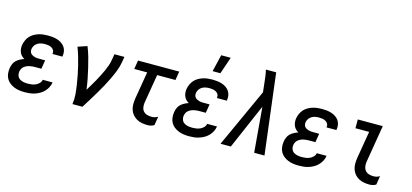

<svg xmlns="http://www.w3.org/2000/svg" viewBox="-64 -1219 3627 1692"><g transform="rotate(15 1750.0 -373.5)"><path d="M199 8Q173 8 148.5 4.5Q124 1 101.5 -8Q79 -17 60 -32Q41 -47 29.5 -68Q18 -89 15.5 -114Q13 -139 17 -164Q20 -183 28 -202Q36 -221 51 -235Q66 -249 84.5 -258.5Q103 -268 121 -274Q106 -282 94.5 -294Q83 -306 76.5 -321.5Q70 -337 68.5 -355Q67 -373 70 -391Q74 -412 83.5 -433Q93 -454 108 -470.5Q123 -487 143 -498.5Q163 -510 184 -516.5Q205 -523 226.5 -525.5Q248 -528 269 -528Q291 -528 313 -525.5Q335 -523 355.5 -516.5Q376 -510 393.5 -498.5Q411 -487 423 -470.5Q435 -454 439.5 -432.5Q444 -411 440 -388L439 -381H349V-384Q352 -401 344.5 -414.5Q337 -428 323.5 -435.5Q310 -443 294.5 -445.5Q279 -448 262 -448Q246 -448 229.5 -445Q213 -442 197.5 -433Q182 -424 172 -409.5Q162 -395 159 -378Q157 -367 159 -356.5Q161 -346 167 -337.5Q173 -329 182.5 -324Q192 -319 202 -315.5Q212 -312 223 -311Q234 -310 245 -310H301L288 -230H232Q219 -230 206 -229Q193 -228 180 -225Q167 -222 154 -216Q141 -210 130.5 -201Q120 -192 114 -179.5Q108 -167 106 -154Q103 -135 110 -117Q117 -99 132.5 -89Q148 -79 167 -75.5Q186 -72 206 -72Q224 -72 241.5 -74.5Q259 -77 276.5 -84.5Q294 -92 308 -106.5Q322 -121 325 -139H415L414 -137Q411 -115 400 -93.5Q389 -72 372 -54Q355 -36 334 -24Q313 -12 290 -4.5Q267 3 244 5.5Q221 8 199 8Z M633 0Q640 -44 636.5 -87.5Q633 -131 626.5 -173Q620 -215 612 -256.5Q604 -298 594 -339Q584 -380 572 -420.5Q560 -461 545 -500L629 -528Q647 -484 660 -438Q673 -392 684 -345Q695 -298 704.5 -250.5Q714 -203 720 -154Q735 -179 750.5 -204.5Q766 -230 780 -255.5Q794 -281 807.5 -307Q821 -333 833 -359.5Q845 -386 854.5 -413Q864 -440 868 -468L877 -520H968L959 -468Q952 -427 936 -386Q920 -345 901 -305.5Q882 -266 861 -227.5Q840 -189 817 -151Q794 -113 771 -75Q748 -37 724 0Z M1321 8Q1294 8 1268.5 3.5Q1243 -1 1221.5 -13Q1200 -25 1183.5 -44Q1167 -63 1159 -87Q1151 -111 1151 -137Q1151 -163 1155 -190L1197 -440H1079L1092 -520H1468L1455 -440H1288L1244 -177Q1241 -156 1244 -135Q1247 -114 1260 -99Q1273 -84 1293 -78Q1313 -72 1335 -72Q1349 -72 1364 -76Q1379 -80 1392 -88L1379 -8Q1366 0 1350.5 4Q1335 8 1321 8Z M1699 8Q1673 8 1648.5 4.5Q1624 1 1601.5 -8Q1579 -17 1560 -32Q1541 -47 1529.5 -68Q1518 -89 1515.5 -114Q1513 -139 1517 -164Q1520 -183 1528 -202Q1536 -221 1551 -235Q1566 -249 1584.5 -258.5Q1603 -268 1621 -274Q1606 -282 1594.5 -294Q1583 -306 1576.5 -321.5Q1570 -337 1568.5 -355Q1567 -373 1570 -391Q1574 -412 1583.5 -433Q1593 -454 1608 -470.5Q1623 -487 1643 -498.5Q1663 -510 1684 -516.5Q1705 -523 1726.5 -525.5Q1748 -528 1769 -528Q1791 -528 1813 -525.5Q1835 -523 1855.5 -516.5Q1876 -510 1893.5 -498.5Q1911 -487 1923 -470.5Q1935 -454 1939.5 -432.5Q1944 -411 1940 -388L1939 -381H1849V-384Q1852 -401 1844.5 -414.5Q1837 -428 1823.5 -435.5Q1810 -443 1794.5 -445.5Q1779 -448 1762 -448Q1746 -448 1729.5 -445Q1713 -442 1697.5 -433Q1682 -424 1672 -409.5Q1662 -395 1659 -378Q1657 -367 1659 -356.5Q1661 -346 1667 -337.5Q1673 -329 1682.5 -324Q1692 -319 1702 -315.5Q1712 -312 1723 -311Q1734 -310 1745 -310H1801L1788 -230H1732Q1719 -230 1706 -229Q1693 -228 1680 -225Q1667 -222 1654 -216Q1641 -210 1630.5 -201Q1620 -192 1614 -179.5Q1608 -167 1606 -154Q1603 -135 1610 -117Q1617 -99 1632.5 -89Q1648 -79 1667 -75.5Q1686 -72 1706 -72Q1724 -72 1741.5 -74.5Q1759 -77 1776.5 -84.5Q1794 -92 1808 -106.5Q1822 -121 1825 -139H1915L1914 -137Q1911 -115 1900 -93.5Q1889 -72 1872 -54Q1855 -36 1834 -24Q1813 -12 1790 -4.5Q1767 3 1744 5.5Q1721 8 1699 8ZM1751 -600 1788 -755H1875L1822 -600Z M1984 0 2228 -535 2219 -617Q2216 -647 2212 -676.5Q2208 -706 2201 -735H2295L2304 -660L2385 0H2291L2256 -411L2078 0Z M2699 8Q2673 8 2648.5 4.5Q2624 1 2601.5 -8Q2579 -17 2560 -32Q2541 -47 2529.5 -68Q2518 -89 2515.5 -114Q2513 -139 2517 -164Q2520 -183 2528 -202Q2536 -221 2551 -235Q2566 -249 2584.5 -258.5Q2603 -268 2621 -274Q2606 -282 2594.5 -294Q2583 -306 2576.5 -321.5Q2570 -337 2568.5 -355Q2567 -373 2570 -391Q2574 -412 2583.5 -433Q2593 -454 2608 -470.5Q2623 -487 2643 -498.5Q2663 -510 2684 -516.5Q2705 -523 2726.5 -525.5Q2748 -528 2769 -528Q2791 -528 2813 -525.5Q2835 -523 2855.5 -516.5Q2876 -510 2893.5 -498.5Q2911 -487 2923 -470.5Q2935 -454 2939.5 -432.5Q2944 -411 2940 -388L2939 -381H2849V-384Q2852 -401 2844.5 -414.5Q2837 -428 2823.5 -435.5Q2810 -443 2794.5 -445.5Q2779 -448 2762 -448Q2746 -448 2729.5 -445Q2713 -442 2697.5 -433Q2682 -424 2672 -409.5Q2662 -395 2659 -378Q2657 -367 2659 -356.5Q2661 -346 2667 -337.5Q2673 -329 2682.5 -324Q2692 -319 2702 -315.5Q2712 -312 2723 -311Q2734 -310 2745 -310H2801L2788 -230H2732Q2719 -230 2706 -229Q2693 -228 2680 -225Q2667 -222 2654 -216Q2641 -210 2630.5 -201Q2620 -192 2614 -179.5Q2608 -167 2606 -154Q2603 -135 2610 -117Q2617 -99 2632.5 -89Q2648 -79 2667 -75.5Q2686 -72 2706 -72Q2724 -72 2741.5 -74.5Q2759 -77 2776.5 -84.5Q2794 -92 2808 -106.5Q2822 -121 2825 -139H2915L2914 -137Q2911 -115 2900 -93.5Q2889 -72 2872 -54Q2855 -36 2834 -24Q2813 -12 2790 -4.5Q2767 3 2744 5.5Q2721 8 2699 8Z M3345 8Q3319 8 3293.5 3.5Q3268 -1 3246 -13Q3224 -25 3208 -44Q3192 -63 3184 -87Q3176 -111 3176 -137Q3176 -163 3180 -190L3222 -440H3097V-520H3325L3268 -177Q3265 -156 3268.5 -135Q3272 -114 3285 -99Q3298 -84 3318 -78Q3338 -72 3359 -72Q3374 -72 3388.5 -76Q3403 -80 3416 -88L3403 -8Q3390 0 3375 4Q3360 8 3345 8Z"/></g></svg>

Font: Iosevka Medium Oblique
Style: Regular
Weight: 500
Italic angle: -9°
Monospace: yes
Designer: Belleve Invis
Foundry: Belleve Invis
Version: Version 32.5.0; ttfautohint (v1.8.4)